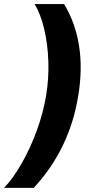

<svg xmlns="http://www.w3.org/2000/svg" viewBox="-64 -761 493 939"><path d="M318.5 -291.5Q275.9 -30.2 100.9 157.7H-44Q0.7 110.8 42.4 37.5Q84.2 -35.9 115.6 -121.6Q147 -207.4 161.2 -291.5Q175.4 -375.7 172.4 -461.5Q169.4 -547.2 151.8 -620.7Q134.2 -694.2 105.1 -741.1H249.6Q361.9 -553.6 318.5 -291.5Z"/></svg>

Font: Inter UI
Style: Bold Italic
Weight: 700
Italic angle: 9.39999°
Designer: Rasmus Andersson
Foundry: rsms
Version: 3.2;8d6f07862